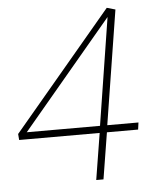

<svg xmlns="http://www.w3.org/2000/svg" viewBox="-51 -747 641 791"><g transform="rotate(-5 269.0 -351.5)"><path d="M380 -221H509L505 -192H376L345 0H315L346 -192H13L11 -217L420 -703L455 -693ZM350 -221 420 -665 47 -221Z"/></g></svg>

Font: Bitter Pro ExtraLight
Style: Italic
Weight: 275
Italic angle: -9°
Designer: Sol Matas, and Bitter project Authors
Foundry: Sol Matas
Version: Version 1.010